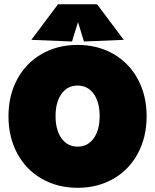

<svg xmlns="http://www.w3.org/2000/svg" viewBox="-20 -874 732 906"><path d="M515.1 -30.5Q440.9 12.2 346.2 12.2Q251.5 12.2 177 -30.5Q102.5 -73.2 61.3 -150.1Q20 -227.1 20 -325.2Q20 -423.3 61.3 -500Q102.5 -576.7 177 -619.4Q251.5 -662.1 346.2 -662.1Q440.9 -662.1 515.1 -619.4Q589.4 -576.7 630.6 -500Q671.9 -423.3 671.9 -325.2Q671.9 -227.1 630.6 -150.1Q589.4 -73.2 515.1 -30.5ZM270.3 -221.2Q298.3 -182.1 346.2 -182.1Q394 -182.1 422.1 -221.2Q450.2 -260.3 450.2 -326.2Q450.2 -392.1 422.1 -431.2Q394 -470.2 346.2 -470.2Q298.3 -470.2 270.3 -431.2Q242.2 -392.1 242.2 -326.2Q242.2 -260.3 270.3 -221.2ZM127.9 -686 253.9 -854H438L564 -686L376 -678.2L348.1 -770L319.8 -678.2Z"/></svg>

Font: Apfel Grotezk Satt
Style: Regular
Weight: 900
Designer: Luigi Gorlero
Foundry: © 2023, Luigi Gorlero & Collletttivo
Version: Version 2.000;Glyphs 3.2 (3217)